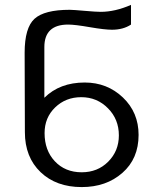

<svg xmlns="http://www.w3.org/2000/svg" viewBox="-20 -760 643 780"><path d="M462.9 -210Q462.9 -275.4 418.9 -319.8Q374.5 -365.2 310.1 -365.2Q247.1 -365.2 204.1 -323.7Q161.1 -282.2 161.1 -219.2Q161.1 -149.4 202.6 -105Q244.6 -60.1 312 -60.1Q376.5 -60.1 419.4 -103Q462.9 -146.5 462.9 -210ZM543 -211.9Q543 -115.2 477.1 -57.6Q411.6 0 312 0Q208.5 0 145 -60.5Q81.1 -121.6 81.1 -223.1L80.1 -545.9Q80.1 -647 120.1 -683.6Q160.2 -720.2 263.2 -720.2Q275.9 -720.2 326.2 -715.8Q370.6 -711.9 389.2 -711.9Q447.3 -711.9 512.2 -740.2V-660.2Q480.5 -639.2 435.1 -639.2Q405.3 -639.2 346.2 -649.4Q284.2 -660.2 256.8 -660.2Q160.2 -660.2 160.2 -568.8V-362.8Q222.7 -424.8 324.2 -424.8Q415.5 -424.8 479.5 -363.8Q543 -303.2 543 -211.9Z"/></svg>

Font: Miedinger*
Style: Book
Weight: 400
Version: Version 001.000